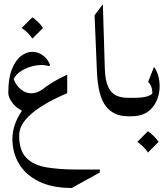

<svg xmlns="http://www.w3.org/2000/svg" viewBox="-20 -554 800 915"><path d="M321.8 341.8Q228.5 341.8 165.5 310.8Q102.5 279.8 70.8 226.8Q39.1 173.8 39.1 108.4Q39.1 48.8 74 -9.5Q108.9 -67.9 168.2 -116.9Q227.5 -166 300.3 -197.8V-109.9Q188.5 -62.5 129.9 -12Q71.3 38.6 71.3 91.3Q71.3 164.1 106 198.7Q140.6 233.4 202.6 243.7Q264.6 253.9 346.7 253.9H455.6V268.1ZM99.6 -19.5Q59.6 -36.1 39.6 -63Q19.5 -89.8 19.5 -112.3Q19.5 -180.7 36.6 -223.6Q53.7 -266.6 80.1 -286.9Q106.4 -307.1 134.3 -307.1Q160.2 -307.1 183.3 -291Q206.5 -274.9 218.8 -244.6L213.9 -238.3Q198.7 -244.1 177.2 -244.1Q151.4 -244.1 122.8 -235.1Q94.2 -226.1 71.5 -209Q48.8 -191.9 40.5 -167L43 -189Q44.9 -172.9 56.4 -154.3Q67.9 -135.7 86.9 -122.6Q106 -109.4 129.9 -109.4Q142.6 -109.4 156.5 -114.3Q170.4 -119.1 184.6 -129.9ZM134.3 -471.7Q165.5 -449.7 185.1 -420.9L134.3 -370.1Q124.5 -385.3 111.6 -397.7Q98.6 -410.2 83.5 -420.9Z M588.4 0Q521.5 0 484.1 -48.3Q446.8 -96.7 441.9 -212.4L430.7 -481.4L470.2 -533.7L479.5 -227.5Q481.4 -169.4 495.8 -139.4Q510.3 -109.4 534.4 -98.6Q558.6 -87.9 588.4 -87.9Q603 -87.9 610.4 -74.5Q617.7 -61 617.7 -43.9Q617.7 -26.9 610.4 -13.4Q603 0 588.4 0Z M587.9 -87.9H618.7Q662.6 -87.9 684.3 -95.7Q706.1 -103.5 706.1 -110.8Q706.1 -125.5 701.7 -138.9Q697.3 -152.3 686 -164.1L713.9 -234.9Q728 -216.3 734.4 -192.1Q740.7 -168 740.7 -144Q740.7 -83.5 706.3 -41.7Q671.9 0 607.9 0H587.9Q575.7 0 569.8 -14.2Q564 -28.3 564 -45.4Q564 -62.5 569.8 -75.2Q575.7 -87.9 587.9 -87.9ZM685.1 71.3Q716.3 93.3 735.8 122.1L685.1 172.9Q675.3 157.7 662.4 145.3Q649.4 132.8 634.3 122.1Z"/></svg>

Font: Lateef
Style: Regular
Weight: 400
Designer: SIL International
Foundry: SIL International
Version: Version 4.200